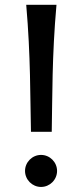

<svg xmlns="http://www.w3.org/2000/svg" viewBox="-20 -757 338 790"><path d="M192.9 -214.8C195.8 -356.4 193.4 -525.4 212.4 -737.3H87.9C106.4 -525.4 104 -356.4 107.4 -214.8ZM83 -53.7C83 -17.6 112.8 12.2 148.9 12.2C185.1 12.2 214.8 -17.6 214.8 -53.7C214.8 -89.8 185.1 -119.6 148.9 -119.6C112.8 -119.6 83 -89.8 83 -53.7Z"/></svg>

Font: Andika
Style: Regular
Weight: 400
Designer: Victor Gaultney, Annie Olsen, Julie Remington, Don Collingsworth, Eric Hays
Foundry: SIL International
Version: Version 1.000